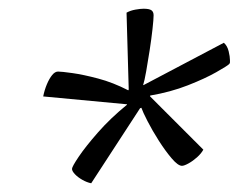

<svg xmlns="http://www.w3.org/2000/svg" viewBox="-20 -728 547 440"><path d="M189 -308Q179 -310 168.5 -316Q158 -322 151.5 -329Q145 -336 145 -341Q145 -346 160.5 -369Q176 -392 204.5 -424.5Q233 -457 271 -488V-489L79 -507Q82 -522 87.5 -535Q93 -548 99.5 -556Q106 -564 113 -564Q121 -564 146 -560.5Q171 -557 205 -548Q239 -539 274 -521L275 -523L270 -699Q279 -704 290.5 -706Q302 -708 309 -708Q322 -708 327 -704.5Q332 -701 332 -693Q332 -684 329.5 -661.5Q327 -639 323 -613Q319 -587 315 -564.5Q311 -542 308 -533H309L493 -630Q501 -623 504 -610.5Q507 -598 507 -590Q507 -587 507 -585Q507 -583 505 -581Q501 -577 475.5 -562.5Q450 -548 410.5 -532.5Q371 -517 324 -509V-507L446 -385Q441 -376 431.5 -367.5Q422 -359 412 -353.5Q402 -348 397 -348Q388 -348 373.5 -365Q359 -382 344 -405.5Q329 -429 318 -450.5Q307 -472 304 -481L301 -480Z"/></svg>

Font: Texturina 12pt Thin
Style: Italic
Weight: 250
Italic angle: -11°
Designer: Guillermo Torres Carreño
Foundry: Omnibus-Type
Version: Version 1.002